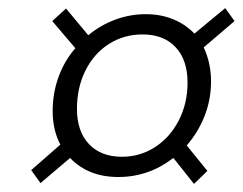

<svg xmlns="http://www.w3.org/2000/svg" viewBox="-20 -584 599 474"><path d="M501 -383Q501 -338 485 -297.5Q469 -257 441 -225L492 -162L459 -130L408 -194Q347 -147 272 -147Q198 -147 153 -194L80 -132L57 -164L129 -227Q110 -263 110 -310Q110 -354 124.5 -394Q139 -434 166 -465L109 -532L143 -563L198 -497Q228 -522 264.5 -535.5Q301 -549 340 -549Q377 -549 407.5 -536.5Q438 -524 460 -501L536 -564L559 -532L483 -467Q501 -428 501 -383ZM443 -380Q443 -436 413.5 -467.5Q384 -499 332 -499Q286 -499 249 -475.5Q212 -452 191 -410Q170 -368 170 -315Q170 -260 199.5 -228.5Q229 -197 281 -197Q326 -197 363 -221Q400 -245 421.5 -287Q443 -329 443 -380Z"/></svg>

Font: Grenze Light
Style: Italic
Weight: 300
Italic angle: -10°
Designer: Renata Polastri
Foundry: Omnibus-Type
Version: Version 1.002; ttfautohint (v1.8)